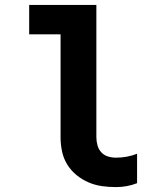

<svg xmlns="http://www.w3.org/2000/svg" viewBox="-20 -755 640 783"><path d="M453 8Q424 8 395.5 4Q367 0 340.5 -11.5Q314 -23 291.5 -41.5Q269 -60 254 -84.5Q239 -109 233 -137.5Q227 -166 227 -195V-615H99V-735H373V-195Q373 -179 377.5 -162.5Q382 -146 393 -134Q404 -122 420 -117Q436 -112 453 -112Q475 -112 497 -116Q519 -120 539 -128V-8Q519 0 497 4Q475 8 453 8Z"/></svg>

Font: Iosevka Heavy Extended
Style: Regular
Weight: 900
Width: 7
Monospace: yes
Designer: Belleve Invis
Foundry: Belleve Invis
Version: Version 32.5.0; ttfautohint (v1.8.4)